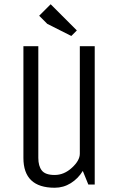

<svg xmlns="http://www.w3.org/2000/svg" viewBox="-20 -867 565 902"><path d="M90 -125V-650H160V-125Q160 -87 176.5 -66Q193 -45 237 -45Q281 -45 318 -79Q355 -113 355 -145V-650H425V0H395L369 -64Q347 -28 312.5 -6.5Q278 15 237 15Q90 15 90 -125ZM202 -755 164 -793 218 -847 341 -724 315 -698Z"/></svg>

Font: Unica One
Style: Regular
Weight: 400
Designer: Eduardo Rodriguez Tunni
Foundry: Eduardo Rodriguez Tunni
Version: Version 1.001